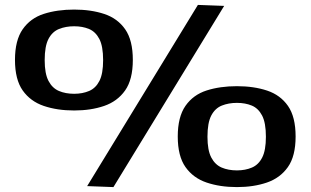

<svg xmlns="http://www.w3.org/2000/svg" viewBox="-20 -753 1265 782"><path d="M41 -509Q41 -589 72.5 -634Q104 -679 158.5 -696.5Q213 -714 282 -714Q351 -714 405 -696Q459 -678 490 -633.5Q521 -589 521 -509Q521 -429 489.5 -384.5Q458 -340 404 -321.5Q350 -303 282 -303Q213 -303 158.5 -321.5Q104 -340 72.5 -384.5Q41 -429 41 -509ZM162 -508Q162 -453 177.5 -423.5Q193 -394 220 -382.5Q247 -371 282 -371Q316 -371 343 -382.5Q370 -394 385 -423.5Q400 -453 400 -508Q400 -565 384.5 -594.5Q369 -624 342.5 -635Q316 -646 282 -646Q248 -646 220.5 -635Q193 -624 177.5 -594.5Q162 -565 162 -508ZM442 9 335 5 786 -733 893 -729ZM704 -197Q704 -277 735.5 -322Q767 -367 821.5 -384.5Q876 -402 945 -402Q1014 -402 1068 -384Q1122 -366 1153 -321.5Q1184 -277 1184 -197Q1184 -117 1152.5 -72.5Q1121 -28 1067 -9.5Q1013 9 945 9Q876 9 821.5 -9.5Q767 -28 735.5 -72.5Q704 -117 704 -197ZM825 -196Q825 -141 840.5 -111.5Q856 -82 883 -70.5Q910 -59 945 -59Q979 -59 1006 -70.5Q1033 -82 1048 -111.5Q1063 -141 1063 -196Q1063 -253 1047.5 -282.5Q1032 -312 1005.5 -323Q979 -334 945 -334Q911 -334 883.5 -323Q856 -312 840.5 -282.5Q825 -253 825 -196Z"/></svg>

Font: Georama Extended SemiBold
Style: Regular
Weight: 600
Width: 7
Designer: Jean-Baptiste Levee
Foundry: Production Type
Version: Version 1.000